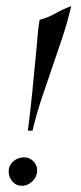

<svg xmlns="http://www.w3.org/2000/svg" viewBox="-20 -600 262 620"><path d="M108 -536Q135 -543 159.5 -557Q184 -571 210 -580Q198 -529 181.5 -479Q165 -429 147.5 -379Q130 -329 113.5 -279Q97 -229 85 -178H70Q78 -240 84 -300.5Q90 -361 96 -424Q99 -452 101 -480.5Q103 -509 108 -536ZM58 -92Q75 -92 87.5 -79.5Q100 -67 100 -50Q100 -30 85 -15Q70 0 50 0Q32 0 20 -14Q8 -28 8 -46Q8 -66 23 -79Q38 -92 58 -92Z"/></svg>

Font: Lucien Schoenschriftv CAT
Style: Regular
Weight: 400
Designer: Lucian Bernhard 1928
Foundry: CAT-Fonts Peter Wiegel
Version: Version 1.000